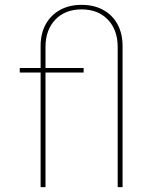

<svg xmlns="http://www.w3.org/2000/svg" viewBox="-20 -767 613 787"><path d="M482.4 0H462.4V-574.2Q462.4 -644.5 422.1 -686.5Q381.8 -728.5 314.5 -728.5Q247.1 -728.5 206.8 -686.5Q166.5 -644.5 166.5 -574.2V-488.3H322.8V-469.7H166.5V0H146.5V-469.7H61V-488.3H146.5V-578.1Q146.5 -629.4 167.2 -667.2Q188 -705.1 225.8 -726.1Q263.7 -747.1 314.5 -747.1Q365.2 -747.1 403.1 -726.3Q440.9 -705.6 461.7 -667.5Q482.4 -629.4 482.4 -578.1Z"/></svg>

Font: Kumbh Sans Thin
Style: Regular
Weight: 250
Version: Version 1.004